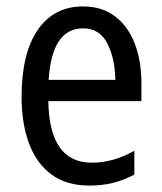

<svg xmlns="http://www.w3.org/2000/svg" viewBox="-20 -566 502 596"><path d="M238 -546Q297 -546 337.5 -515Q378 -484 398.5 -430Q419 -376 419 -308V-252H130Q133 -61 265 -61Q332 -61 397 -98V-24Q365 -7 331.5 1.5Q298 10 257 10Q186 10 139.5 -24.5Q93 -59 70 -121Q47 -183 47 -265Q47 -400 97 -473Q147 -546 238 -546ZM238 -478Q141 -478 131 -318H338Q337 -385 313 -431.5Q289 -478 238 -478Z"/></svg>

Font: Noto Sans Hebrew Condensed
Style: Regular
Weight: 400
Width: 3
Designer: Monotype Design Team
Foundry: Monotype Imaging Inc.
Version: Version 2.004; ttfautohint (v1.8.4.7-5d5b)